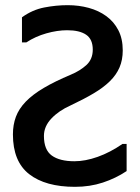

<svg xmlns="http://www.w3.org/2000/svg" viewBox="-20 -726 540 743"><path d="M470 -64Q428 -36 378 -19.5Q328 -3 270 -3Q156 -3 93 -52Q30 -101 30 -206Q30 -243 41.5 -274Q53 -305 79.5 -332.5Q106 -360 149 -385.5Q192 -411 254 -437Q290 -452 314.5 -474.5Q339 -497 339 -534Q339 -574 313.5 -591.5Q288 -609 240 -609Q202 -609 159.5 -597Q117 -585 82 -562H65V-659Q105 -688 151 -697Q197 -706 242 -706Q285 -706 323.5 -695.5Q362 -685 391.5 -663.5Q421 -642 438 -609Q455 -576 455 -531Q455 -494 442.5 -465Q430 -436 405 -411.5Q380 -387 342 -364.5Q304 -342 253 -318Q208 -298 179 -267.5Q150 -237 150 -200Q150 -146 180.5 -124Q211 -102 268 -102Q310 -102 358 -119Q406 -136 454 -169H470Z"/></svg>

Font: D2Coding
Style: Bold
Weight: 700
Monospace: yes
Designer: Yong-Rak Park; Jeong-Hwan Yoon; Sang-Min Lee;
Foundry: NHN Corporation
Version: Version 1.3.2; Build 20180524